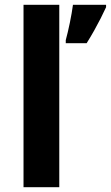

<svg xmlns="http://www.w3.org/2000/svg" viewBox="-20 -780 462 800"><path d="M227 0H78V-760H227ZM422 -750Q412 -728 399.5 -703.5Q387 -679 372.5 -653Q358 -627 341 -600H254V-613Q258 -628 262.5 -646.5Q267 -665 271 -685Q275 -705 278.5 -724.5Q282 -744 284 -760H422Z"/></svg>

Font: Noto Sans Telugu
Style: Regular
Weight: 400
Designer: Jelle Bosma - Monotype Design Team
Foundry: Monotype Imaging Inc.
Version: Version 2.003